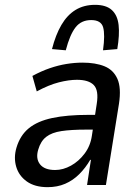

<svg xmlns="http://www.w3.org/2000/svg" viewBox="-20 -765 575 794"><path d="M177 9Q124 9 91 -14.5Q58 -38 47 -75.5Q36 -113 48 -154Q63 -205 99 -234.5Q135 -264 196 -277Q257 -290 346 -290H389L380 -229H336Q275 -229 234.5 -223Q194 -217 171 -199Q148 -181 138 -146Q127 -109 145.5 -85.5Q164 -62 208 -62Q241 -62 273.5 -80Q306 -98 330 -130Q354 -162 360 -204L380 -335Q389 -391 368 -413Q347 -435 298 -435Q265 -435 223.5 -424.5Q182 -414 132 -387L114 -451Q151 -471 186 -483Q221 -495 255 -500.5Q289 -506 321 -506Q375 -506 412 -491Q449 -476 465.5 -439Q482 -402 472 -336L418 0H340L356 -104H353Q334 -71 308 -45Q282 -19 249.5 -5Q217 9 177 9ZM252 -557 195 -562Q210 -621 234 -662Q258 -703 292.5 -724Q327 -745 373 -745Q419 -745 442.5 -723.5Q466 -702 470.5 -661.5Q475 -621 465 -562L406 -557Q415 -622 406.5 -652Q398 -682 357 -682Q316 -682 292.5 -652Q269 -622 252 -557Z"/></svg>

Font: Nunito Sans 7pt Condensed Medium
Style: Italic
Weight: 500
Width: 3
Italic angle: -9°
Designer: Vernon Adams
Foundry: Vernon Adams
Version: Version 3.101;gftools[0.9.27]